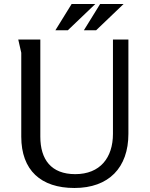

<svg xmlns="http://www.w3.org/2000/svg" viewBox="-20 -925 747 957"><path d="M337 -905 256 -774H318L455 -905ZM479 -905 398 -774H459L596 -905ZM181 -728H71L86 -662V-244C86 -76 184 12 351 12C522 12 620 -89 620 -258V-728H543V-258C543 -139 479 -57 355 -57C235 -57 181 -130 181 -244Z"/></svg>

Font: Rosario
Style: Regular
Weight: 400
Designer: Hector Gatti
Foundry: Omnibus Type
Version: Version 1.100